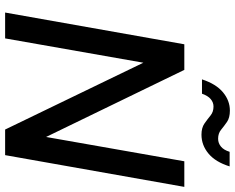

<svg xmlns="http://www.w3.org/2000/svg" viewBox="-104 -814 918 750"><g transform="rotate(90 355.0 -439.0)"><path d="M29 0 153 -700H253L515 -160L610 -700H710L586 0H486L225 -540L130 0ZM290 -769Q308 -824 340.5 -851Q373 -878 412 -878Q440 -878 456.5 -866.5Q473 -855 487 -843.5Q501 -832 522 -832Q539 -832 552.5 -843Q566 -854 573 -877H630Q613 -822 580 -794.5Q547 -767 506 -767Q479 -767 462 -779Q445 -791 431 -802.5Q417 -814 396 -814Q380 -814 367 -803Q354 -792 346 -769Z"/></g></svg>

Font: DM Sans 12pt Medium
Style: Italic
Weight: 500
Italic angle: -10°
Version: Version 4.004;gftools[0.9.30]